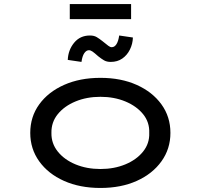

<svg xmlns="http://www.w3.org/2000/svg" viewBox="-20 -922 995 952"><path d="M478 10Q376 10 297.5 -25Q219 -60 174.5 -122Q130 -184 130 -263Q130 -343 174.5 -404.5Q219 -466 297.5 -501Q376 -536 478 -536Q580 -536 658 -501Q736 -466 780.5 -404.5Q825 -343 825 -263Q825 -184 780.5 -122Q736 -60 658 -25Q580 10 478 10ZM478 -84Q546 -84 601.5 -107Q657 -130 689.5 -170.5Q722 -211 720 -263Q722 -316 689.5 -356Q657 -396 601.5 -419Q546 -442 478 -442Q410 -442 354.5 -419Q299 -396 266.5 -356Q234 -316 235 -263Q234 -211 266.5 -170.5Q299 -130 354.5 -107Q410 -84 478 -84ZM529 -615Q509 -615 495.5 -623Q482 -631 467 -643Q448 -660 438.5 -666.5Q429 -673 421 -673Q408 -673 398 -658.5Q388 -644 384 -615L316 -625Q318 -674 347.5 -710Q377 -746 426 -746Q446 -746 459.5 -738Q473 -730 488 -718Q508 -702 517 -695Q526 -688 534 -688Q548 -688 557.5 -703Q567 -718 571 -746L639 -736Q638 -704 624 -676Q610 -648 586 -631.5Q562 -615 529 -615ZM326 -827V-902H630V-827Z"/></svg>

Font: Lexend Zetta
Style: Regular
Weight: 400
Designer: Bonnie Shaver-Troup, Thomas Jockin
Foundry: Lexend
Version: Version 1.007